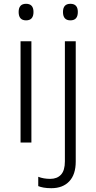

<svg xmlns="http://www.w3.org/2000/svg" viewBox="-20 -749 505 1009"><path d="M117 -729Q156 -729 156 -686Q156 -642 117 -642Q78 -642 78 -686Q78 -729 117 -729ZM145 -532V0H88V-532ZM311 -686Q311 -729 350 -729Q389 -729 389 -686Q389 -642 350 -642Q311 -642 311 -686ZM250 240Q227 240 210 237Q193 234 181 229V180Q209 191 244 191Q280 191 300.5 169Q321 147 321 99V-532H378V100Q378 168 344 204Q310 240 250 240Z"/></svg>

Font: Noto Sans Lao Light
Style: Regular
Weight: 300
Designer: Monotype Design Team
Foundry: Monotype Imaging Inc.
Version: Version 2.003; ttfautohint (v1.8.4.7-5d5b)